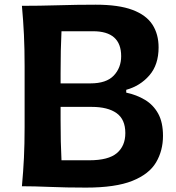

<svg xmlns="http://www.w3.org/2000/svg" viewBox="-20 -809 766 834"><path d="M353.5 5.9Q266.6 5.9 197 2.9Q127.4 0 75.2 0Q81.1 -64 84 -123.5Q86.9 -183.1 86.9 -256.8V-522Q86.9 -597.2 84 -658Q81.1 -718.8 75.2 -783.7Q149.4 -783.7 231.4 -786.1Q313.5 -788.6 396 -788.6Q495.6 -788.6 555.4 -766.1Q615.2 -743.7 642.1 -702.1Q668.9 -660.6 668.9 -603Q668.9 -527.8 628.9 -481.7Q588.9 -435.5 528.3 -418.9V-406.7Q573.7 -397 609.9 -375.2Q646 -353.5 667 -315.7Q688 -277.8 688 -218.8Q688 -154.8 658 -103.8Q627.9 -52.7 554.9 -23.4Q481.9 5.9 353.5 5.9ZM243.2 -446.8H373Q441.9 -446.8 474.1 -480.7Q506.3 -514.6 506.3 -564.9Q506.3 -673.3 384.3 -673.3H247.1Q245.1 -631.3 244.1 -588.4Q243.2 -545.4 243.2 -491.7ZM247.1 -112.8H368.2Q450.7 -112.8 487.5 -143.8Q524.4 -174.8 524.4 -231Q524.4 -290.5 486.3 -317.6Q448.2 -344.7 378.4 -344.7H243.2V-287.1Q243.2 -235.4 244.1 -194.3Q245.1 -153.3 247.1 -112.8Z"/></svg>

Font: Pinar-FD SemiBold
Style: Regular
Weight: 600
Designer: Amin Abedi
Version: Version 2.000